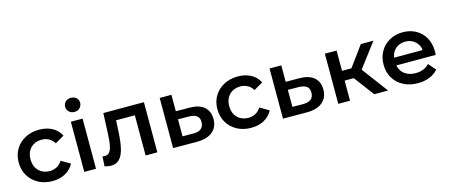

<svg xmlns="http://www.w3.org/2000/svg" viewBox="-49 -1368 4620 1975"><g transform="rotate(-15 2261.5 -381.0)"><path d="M327 7Q243 7 177.5 -28.5Q112 -64 75 -126Q38 -188 38 -267Q38 -347 75 -408.5Q112 -470 177.5 -505Q243 -540 327 -540Q405 -540 464.5 -508.5Q524 -477 555 -416L459 -360Q435 -398 400.5 -416Q366 -434 326 -434Q280 -434 243 -414Q206 -394 185 -356.5Q164 -319 164 -267Q164 -215 185 -177.5Q206 -140 243 -120Q280 -100 326 -100Q366 -100 400.5 -118Q435 -136 459 -174L555 -118Q524 -58 464.5 -25.5Q405 7 327 7Z M665 0V-534H790V0ZM728 -622Q693 -622 670.5 -644Q648 -666 648 -697Q648 -729 670.5 -750.5Q693 -772 728 -772Q763 -772 785.5 -751.5Q808 -731 808 -700Q808 -667 786 -644.5Q764 -622 728 -622Z M881 -1 887 -106Q894 -105 900 -104Q906 -103 911 -103Q942 -103 959 -122Q976 -141 984.5 -173.5Q993 -206 996.5 -246.5Q1000 -287 1002 -328L1011 -534H1443V0H1318V-462L1347 -428H1093L1120 -463L1113 -322Q1110 -251 1101.5 -190.5Q1093 -130 1075.5 -85Q1058 -40 1027.5 -15Q997 10 950 10Q935 10 917.5 7Q900 4 881 -1Z M1879 -358Q1982 -358 2036 -312Q2090 -266 2090 -182Q2090 -95 2030 -46.5Q1970 2 1861 1L1611 0V-534H1736V-359ZM1850 -91Q1905 -90 1934 -114Q1963 -138 1963 -184Q1963 -230 1934.5 -250.5Q1906 -271 1850 -272L1736 -273V-92Z M2443 7Q2359 7 2293.5 -28.5Q2228 -64 2191 -126Q2154 -188 2154 -267Q2154 -347 2191 -408.5Q2228 -470 2293.5 -505Q2359 -540 2443 -540Q2521 -540 2580.5 -508.5Q2640 -477 2671 -416L2575 -360Q2551 -398 2516.5 -416Q2482 -434 2442 -434Q2396 -434 2359 -414Q2322 -394 2301 -356.5Q2280 -319 2280 -267Q2280 -215 2301 -177.5Q2322 -140 2359 -120Q2396 -100 2442 -100Q2482 -100 2516.5 -118Q2551 -136 2575 -174L2671 -118Q2640 -58 2580.5 -25.5Q2521 7 2443 7Z M3049 -358Q3152 -358 3206 -312Q3260 -266 3260 -182Q3260 -95 3200 -46.5Q3140 2 3031 1L2781 0V-534H2906V-359ZM3020 -91Q3075 -90 3104 -114Q3133 -138 3133 -184Q3133 -230 3104.5 -250.5Q3076 -271 3020 -272L2906 -273V-92Z M3753 0 3560 -256 3662 -319 3900 0ZM3370 0V-534H3495V0ZM3458 -214V-318H3639V-214ZM3674 -252 3557 -266 3753 -534H3887Z M4219 7Q4130 7 4063.5 -28.5Q3997 -64 3960.5 -126Q3924 -188 3924 -267Q3924 -347 3959.5 -408.5Q3995 -470 4057.5 -505Q4120 -540 4200 -540Q4278 -540 4339 -506Q4400 -472 4435 -410Q4470 -348 4470 -264Q4470 -256 4469.5 -246Q4469 -236 4468 -227H4023V-310H4402L4353 -284Q4354 -330 4334 -365Q4314 -400 4279.5 -420Q4245 -440 4200 -440Q4154 -440 4119.5 -420Q4085 -400 4065.5 -364.5Q4046 -329 4046 -281V-261Q4046 -213 4068 -176Q4090 -139 4130 -119Q4170 -99 4222 -99Q4267 -99 4303 -113Q4339 -127 4367 -157L4434 -80Q4398 -38 4343.5 -15.5Q4289 7 4219 7Z"/></g></svg>

Font: MOST Montserrat SemiBold
Style: Regular
Weight: 600
Designer: Julieta Ulanovsky
Foundry: Julieta Ulanovsky
Version: Version 8.000;March 11, 2024;FontCreator 15.0.0.2926 64-bit